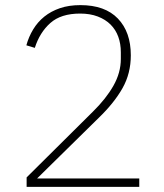

<svg xmlns="http://www.w3.org/2000/svg" viewBox="-20 -730 640 750"><path d="M524 0H84V-37L343 -294Q394 -344 423 -395Q452 -446 452 -500V-526Q452 -559 442 -586.5Q432 -614 412 -634Q392 -654 362 -665.5Q332 -677 293 -677Q218 -677 176.5 -640Q135 -603 116 -543L83 -553Q92 -586 109.5 -615Q127 -644 153 -665Q179 -686 214 -698Q249 -710 294 -710Q390 -710 440.5 -657.5Q491 -605 491 -514Q491 -443 458.5 -385.5Q426 -328 366 -270L125 -33H524Z"/></svg>

Font: IBM Plex Sans KR ExtLt
Style: Regular
Weight: 200
Designer: Mike Abbink; Paul van der Laan; Pieter van Rosmalen; Wujin Sim; Chorong Kim; Dohee Lee;
Foundry: Sandoll Inc.
Version: Version 1.002